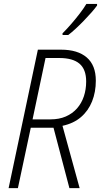

<svg xmlns="http://www.w3.org/2000/svg" viewBox="-20 -970 520 990"><path d="M24.4 0 175.3 -713.9H294.4Q380.9 -713.9 427.5 -673.6Q474.1 -633.3 474.1 -554.2Q474.1 -495.6 454.8 -447.3Q435.5 -398.9 397.5 -366.2Q359.4 -333.5 302.2 -321.3L390.6 0H337.9L255.9 -311.5H138.7L72.3 0ZM147.9 -354.5H240.2Q285.2 -354.5 319.3 -369.4Q353.5 -384.3 377 -410.9Q400.4 -437.5 412.4 -473.1Q424.3 -508.8 424.3 -549.8Q424.3 -612.3 389.9 -641.6Q355.5 -670.9 285.6 -670.9H214.8ZM302.7 -789.6 302.2 -797.9Q325.2 -820.8 348.4 -847.7Q371.6 -874.5 392.1 -901.4Q412.6 -928.2 425.3 -949.7H480.5V-941.4Q469.2 -925.8 451.4 -905.5Q433.6 -885.3 412.8 -863.8Q392.1 -842.3 371.3 -823Q350.6 -803.7 332 -789.6Z"/></svg>

Font: Open Sans SemiCondensed Light
Style: Italic
Weight: 300
Width: 4
Italic angle: -12°
Designer: Monotype Design Team
Foundry: Monotype Imaging Inc.
Version: Version 3.000